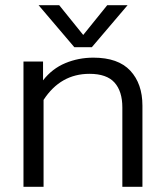

<svg xmlns="http://www.w3.org/2000/svg" viewBox="-20 -716 631 736"><path d="M128 -696H207L299 -582L391 -696H469L332 -535H265ZM70 -480H145V-408Q180 -453 230.5 -474Q281 -495 338 -495Q433 -495 479.5 -445Q526 -395 526 -311V0H449V-304Q449 -366 419 -399.5Q389 -433 323 -433Q212 -433 147 -333V0H70Z"/></svg>

Font: Prompt Light
Style: Regular
Weight: 300
Designer: Katatrad Team
Foundry: CadsonDemak
Version: Version 1.001